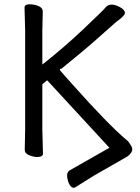

<svg xmlns="http://www.w3.org/2000/svg" viewBox="-20 -732 670 916"><path d="M332 164Q321 164 312.5 150Q304 136 301 116L300 106Q300 89 312 81L502 -27L205 -349L182 -330V-111L185 1Q185 17 157 17Q140 17 119 8.5Q98 0 98 -17L100 -112V-589L97 -695Q97 -711 119 -711.5Q141 -712 162 -704Q184 -695 184 -677L182 -588V-424Q285 -505 380 -595Q427 -640 453.5 -665.5Q480 -691 484 -697Q495 -710 513 -710Q530 -710 553 -697.5Q576 -685 576 -670Q576 -657 535 -628Q516 -612 451.5 -554Q387 -496 273 -404Q260 -404 268.5 -394Q277 -384 291.5 -367.5Q306 -351 326 -329Q495 -139 585 -63Q592 -60 606 -36Q611 -28 611 -20Q611 -2 587 15L428 106L337 163Z"/></svg>

Font: LXGW WenKai Medium
Style: Regular
Weight: 500
Designer: LXGW / Fontworks Inc.
Foundry: LXGW / Fontworks Inc.
Version: Version 1.501; October 10, 2024